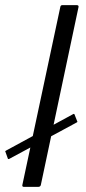

<svg xmlns="http://www.w3.org/2000/svg" viewBox="-25 -728 334 748"><path d="M62 -7 210 -701Q211 -708 218 -708H274Q282 -708 281 -701L134 -7Q132 0 124 0H68Q61 0 62 -7ZM11 -109Q9 -108 7.5 -108.5Q6 -109 6 -109L-4 -137Q-6 -139 -2 -141L261 -284Q263 -285 265 -283L276 -255Q278 -253 274 -251Z"/></svg>

Font: Glory
Style: Italic
Weight: 400
Italic angle: -12°
Designer: Robert Leuschke
Foundry: Robert Leuschke
Version: Version 1.011